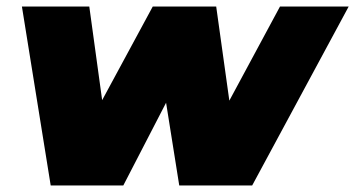

<svg xmlns="http://www.w3.org/2000/svg" viewBox="-20 -567 1086 587"><path d="M135 0 47 -547H253L314 -103H207L447 -547H641L703 -103H597L836 -547H1046L751 0H528L472 -352H539L357 0Z"/></svg>

Font: Montserrat Thin Black
Style: Italic
Weight: 900
Italic angle: -11.3°
Version: Version 9.000